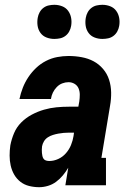

<svg xmlns="http://www.w3.org/2000/svg" viewBox="-20 -771 540 799"><path d="M143 8Q122 8 101.5 3Q81 -2 65 -14.5Q49 -27 39 -44.5Q29 -62 24.5 -82Q20 -102 20 -123.5Q20 -145 23 -166Q28 -192 38.5 -217Q49 -242 68.5 -261.5Q88 -281 112.5 -294Q137 -307 163 -314.5Q189 -322 215 -324.5Q241 -327 267 -327H306L310 -349Q312 -363 312 -377Q312 -391 307 -403Q302 -415 290.5 -422Q279 -429 265 -429Q252 -429 239 -424Q226 -419 216 -408.5Q206 -398 200 -385.5Q194 -373 192 -359H61Q66 -383 75 -406Q84 -429 98 -450Q112 -471 130.5 -488.5Q149 -506 171.5 -517.5Q194 -529 218 -533.5Q242 -538 265 -538Q293 -538 320 -533Q347 -528 369.5 -516Q392 -504 409 -484Q426 -464 434 -439Q442 -414 442.5 -386.5Q443 -359 438 -331L402 -114H421V0H252L264 -73Q254 -56 241.5 -41Q229 -26 213.5 -14.5Q198 -3 179.5 2.5Q161 8 143 8ZM185 -101Q204 -101 222.5 -109.5Q241 -118 254.5 -133.5Q268 -149 275.5 -167.5Q283 -186 286 -205L288 -219H267Q256 -219 245 -218Q234 -217 223 -215Q212 -213 200.5 -209.5Q189 -206 179 -199.5Q169 -193 163 -183Q157 -173 155 -162Q154 -155 154 -148Q154 -141 154.5 -134.5Q155 -128 156.5 -121.5Q158 -115 161.5 -110Q165 -105 171.5 -103Q178 -101 185 -101ZM406 -609Q389 -609 373.5 -615Q358 -621 348.5 -634Q339 -647 336.5 -663.5Q334 -680 337 -697Q339 -709 345 -720Q351 -731 361 -738.5Q371 -746 383 -748.5Q395 -751 406 -751Q423 -751 438.5 -745Q454 -739 463.5 -726Q473 -713 476 -696.5Q479 -680 476 -663Q474 -651 468 -640Q462 -629 452 -621.5Q442 -614 430 -611.5Q418 -609 406 -609ZM206 -609Q189 -609 173.5 -615Q158 -621 148.5 -634Q139 -647 136.5 -663.5Q134 -680 137 -697Q139 -709 145 -720Q151 -731 161 -738.5Q171 -746 183 -748.5Q195 -751 206 -751Q223 -751 238.5 -745Q254 -739 263.5 -726Q273 -713 276 -696.5Q279 -680 276 -663Q274 -651 268 -640Q262 -629 252 -621.5Q242 -614 230 -611.5Q218 -609 206 -609Z"/></svg>

Font: Iosevka Slab Heavy Oblique
Style: Regular
Weight: 900
Italic angle: -9°
Monospace: yes
Designer: Belleve Invis
Foundry: Belleve Invis
Version: Version 11.1.1; ttfautohint (v1.8.3)